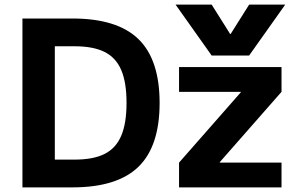

<svg xmlns="http://www.w3.org/2000/svg" viewBox="-20 -810 1292 830"><path d="M739 -790H895L975 -663H977L1057 -790H1213L1057 -570H895ZM77 0V-730H293Q487 -730 578.5 -641Q670 -552 670 -365Q670 -178 578.5 -89Q487 0 293 0ZM302 -120Q383 -120 432 -144.5Q481 -169 504 -223Q527 -277 527 -365Q527 -454 504 -507.5Q481 -561 432 -585.5Q383 -610 302 -610H217V-120ZM754 0V-107L1021 -411V-413H754V-520H1197V-413L930 -109V-107H1197V0Z"/></svg>

Font: M PLUS 1
Style: Bold
Weight: 700
Designer: Coji Morishita
Foundry: UNDERFOREST DESIGN
Version: Version 1.001